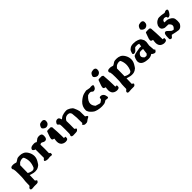

<svg xmlns="http://www.w3.org/2000/svg" viewBox="339 -2104 3775 3775"><g transform="rotate(-45 2226.0 -217.0)"><path d="M45.9 -374Q45.9 -415 111.8 -415Q147 -415 165.5 -407.2L189.5 -399.9Q196.3 -400.4 204.3 -402.1Q212.4 -403.8 237.5 -422.6Q262.7 -441.4 279.8 -445.8Q296.9 -450.2 340.1 -450.2Q383.3 -450.2 426 -431.6Q468.8 -413.1 501.5 -358.4Q534.2 -303.7 536.6 -243.7V-236.3Q536.6 -180.2 504.9 -125.7Q473.1 -71.3 461.9 -59.6Q450.7 -47.9 427.7 -34.7Q404.8 -21.5 382.8 -15.6Q364.7 -10.7 337.4 -10.7Q331.5 -10.7 325.7 -10.7Q290.5 -11.7 257.3 -22.9Q224.1 -34.2 205.1 -38.1Q203.1 37.1 200.7 111.3Q223.6 123.5 227.5 127.9L234.4 139.6V141.6Q234.4 151.4 217.8 168.5Q210 180.7 184.1 180.7Q148.9 180.7 113.8 180.7L52.7 185.5H52.2Q14.2 185.5 14.2 158.2V157.2Q14.2 136.7 33.4 124.5Q52.7 112.3 53.7 104Q54.7 95.7 55.4 35.6Q56.2 -24.4 62.5 -57.6Q68.8 -90.8 68.8 -202.6Q68.8 -314.5 58.6 -342.3Q46.9 -351.1 45.9 -371.6ZM334.5 -373Q287.1 -373 248.5 -348.6L209.5 -308.1L206.5 -93.8Q252.9 -70.3 272.7 -66.4Q292.5 -62.5 307.1 -61.5Q308.6 -61.5 309.6 -61Q323.2 -60.5 335.4 -67.4Q349.1 -74.2 358.9 -83.5Q394.5 -160.6 394.5 -230Q394.5 -299.3 363.8 -362.8Q344.7 -373 334.5 -373Z M787.1 -7.8Q755.4 -12.2 739 -12.2Q722.7 -12.2 709 -9Q695.3 -5.9 685.3 -5.9Q675.3 -5.9 646 -10.3Q615.7 -14.6 604.5 -34.2V-37.1Q604.5 -49.3 625 -65.9L641.6 -80.1V-316.4H641.1Q622.1 -316.4 605.5 -332.5Q588.9 -348.6 588.9 -357.4Q588.9 -366.2 594.2 -377Q615.2 -418 696.8 -418H711.9Q729.5 -418 750 -406.2L761.2 -399.4L823.7 -444.3H825.2Q844.2 -454.1 876.7 -454.1Q909.2 -454.1 929.9 -441.2Q950.7 -428.2 950.7 -382.3Q950.7 -297.9 890.6 -297.9Q867.7 -297.9 849.4 -310.1Q831.1 -322.3 826.2 -323.2H816.4L808.6 -327.6Q800.3 -326.7 777.3 -312.5Q779.3 -257.3 779.3 -203.6Q779.3 -198.7 779.3 -192.9Q779.3 -133.3 777.3 -74.2Q798.8 -63 799.3 -62.5Q798.8 -58.1 803.7 -43V-36.1Q803.7 -7.8 788.1 -7.8Z M1153.3 -615.2Q1185.1 -602.5 1185.1 -564.9Q1185.1 -527.3 1169.2 -507.3Q1153.3 -487.3 1133.5 -479.5Q1113.8 -471.7 1105.5 -471.7Q1074.7 -471.7 1048.1 -492.7Q1021.5 -513.7 1021.5 -530.8Q1021.5 -547.9 1034.2 -571.8Q1046.9 -595.7 1061.5 -604.5Q1076.2 -613.3 1092 -615.2Q1107.9 -617.2 1117.4 -618.7Q1127 -620.1 1133.8 -620.1Q1140.6 -620.1 1153.3 -615.2ZM1235.8 -42Q1235.8 0 1166.5 0Q1142.1 0 1109.6 -13.9Q1077.1 -27.8 1061.5 -58.3Q1045.9 -88.9 1045.9 -125Q1045.9 -161.1 1049.6 -171.1Q1053.2 -181.2 1053.2 -191.4Q1053.2 -201.7 1052.7 -204.6Q1049.3 -205.1 1043.2 -206.5Q1037.1 -208 1030.3 -210Q1004.9 -217.8 1004.9 -244.4Q1004.9 -271 1027.6 -328.4Q1050.3 -385.7 1053.7 -399.9Q1056.6 -413.1 1093.3 -413.1Q1095.2 -413.1 1098.1 -413.1Q1118.7 -412.6 1133.3 -412.6Q1147.9 -412.6 1156.7 -413.1Q1169.4 -402.8 1182.1 -393.1Q1194.3 -232.4 1194.8 -151.9L1195.8 -77.6L1235.8 -75.7Z M1562 -353.5Q1503.9 -348.6 1467.3 -281.2Q1469.2 -226.1 1469.2 -175.8Q1468.8 -170.9 1468.8 -166Q1468.8 -111.3 1467.8 -60.1Q1478 -52.7 1491 -44.9Q1503.9 -37.1 1503.9 -28.8Q1503.9 -17.1 1476.6 4.4Q1462.4 15.6 1363.3 15.6H1360.4Q1333 14.6 1321.8 -0.5V-2L1317.9 -11.7V-14.2L1323.2 -30.8Q1330.6 -42 1332 -66.4Q1333.5 -90.8 1333.5 -174.3Q1333.5 -303.7 1328.1 -316.7Q1322.8 -329.6 1306.4 -340.3Q1290 -351.1 1290 -366Q1290 -380.9 1310.5 -407.2Q1331.1 -433.6 1367.7 -433.6Q1404.3 -433.6 1418.9 -387.2Q1423.3 -373.5 1426.8 -364.7Q1434.6 -370.6 1451.7 -384.5Q1468.8 -398.4 1484.1 -405.8Q1499.5 -413.1 1537.1 -421.4Q1574.7 -429.7 1608.6 -429.7Q1642.6 -429.7 1690.4 -401.4Q1736.3 -373 1747.6 -345.7Q1758.8 -318.4 1772.5 -286.6L1788.1 -233.9L1790.5 -85.4L1825.7 -62.5Q1833.5 -55.2 1833.7 -46.6Q1834 -38.1 1826.2 -31.7Q1818.4 -25.4 1801.8 -18.3Q1785.2 -11.2 1762.7 7.3Q1740.2 25.9 1722.4 26.6Q1704.6 27.3 1688 27.3Q1669.4 27.3 1653.6 14.4Q1637.7 1.5 1637.7 -9.3V-20.5L1660.2 -27.8Q1657.7 -112.8 1657.7 -144Q1657.7 -151.9 1657.7 -156.7Q1658.7 -168.5 1658.7 -172.4Q1652.3 -239.3 1646.5 -306.2Q1629.9 -336.9 1626.5 -338.9Q1607.4 -353.5 1574.7 -353.5Z M2377.4 -43.5Q2377.4 -21 2351.6 -21Q2325.7 -21 2315.9 -24.9Q2309.1 -27.8 2304.2 -27.8Q2302.2 -28.3 2300.3 -27.3Q2295.4 -25.4 2264.9 -6.3Q2234.4 12.7 2168.9 12.7Q2103.5 12.7 2057.1 0Q2010.7 -12.7 1993.7 -22Q1976.6 -31.2 1947 -57.1Q1917.5 -83 1902.6 -109.4Q1887.7 -135.7 1886.2 -145Q1884.8 -154.3 1884.8 -164.1Q1884.8 -264.6 1958.5 -333Q2033.7 -400.4 2094.5 -415.5Q2155.3 -430.7 2164.3 -430.7Q2173.3 -430.7 2202.1 -422.9Q2231 -415 2253.4 -414.1L2284.7 -418H2285.6Q2340.8 -418 2340.8 -398.4Q2340.8 -398.4 2340.3 -398.4Q2340.3 -378.9 2322.8 -350.1Q2305.2 -321.3 2270 -316.9L2268.6 -315.4H2263.2Q2245.1 -315.4 2230.5 -332Q2215.8 -348.6 2195.3 -348.6H2190.4Q2170.4 -348.6 2162.6 -346.7Q2133.8 -338.9 2127 -336.9Q2038.6 -260.3 2038.6 -188.5Q2038.6 -137.2 2084 -86.4Q2148.9 -63.5 2167.5 -60.5Q2176.8 -59.1 2183.3 -59.1Q2189.9 -59.1 2193.8 -60.5Q2201.7 -63.5 2223.1 -79.6Q2244.6 -95.7 2248.5 -100.6L2252.4 -111.3Q2250.5 -118.7 2250.5 -127.4Q2250.5 -136.2 2260.3 -144.3Q2270 -152.3 2286.1 -152.3H2287.6Q2314.5 -152.3 2336.9 -135.3Q2359.4 -118.2 2368.4 -87.4Q2377.4 -56.6 2377.4 -43.5Z M2582 -615.2Q2613.8 -602.5 2613.8 -564.9Q2613.8 -527.3 2597.9 -507.3Q2582 -487.3 2562.3 -479.5Q2542.5 -471.7 2534.2 -471.7Q2503.4 -471.7 2476.8 -492.7Q2450.2 -513.7 2450.2 -530.8Q2450.2 -547.9 2462.9 -571.8Q2475.6 -595.7 2490.2 -604.5Q2504.9 -613.3 2520.8 -615.2Q2536.6 -617.2 2546.1 -618.7Q2555.7 -620.1 2562.5 -620.1Q2569.3 -620.1 2582 -615.2ZM2664.6 -42Q2664.6 0 2595.2 0Q2570.8 0 2538.3 -13.9Q2505.9 -27.8 2490.2 -58.3Q2474.6 -88.9 2474.6 -125Q2474.6 -161.1 2478.3 -171.1Q2481.9 -181.2 2481.9 -191.4Q2481.9 -201.7 2481.4 -204.6Q2478 -205.1 2471.9 -206.5Q2465.8 -208 2459 -210Q2433.6 -217.8 2433.6 -244.4Q2433.6 -271 2456.3 -328.4Q2479 -385.7 2482.4 -399.9Q2485.4 -413.1 2522 -413.1Q2523.9 -413.1 2526.9 -413.1Q2547.4 -412.6 2562 -412.6Q2576.7 -412.6 2585.4 -413.1Q2598.1 -402.8 2610.8 -393.1Q2623 -232.4 2623.5 -151.9L2624.5 -77.6L2664.6 -75.7Z M2736.8 -374Q2736.8 -415 2802.7 -415Q2837.9 -415 2856.4 -407.2L2880.4 -399.9Q2887.2 -400.4 2895.3 -402.1Q2903.3 -403.8 2928.5 -422.6Q2953.6 -441.4 2970.7 -445.8Q2987.8 -450.2 3031 -450.2Q3074.2 -450.2 3116.9 -431.6Q3159.7 -413.1 3192.4 -358.4Q3225.1 -303.7 3227.5 -243.7V-236.3Q3227.5 -180.2 3195.8 -125.7Q3164.1 -71.3 3152.8 -59.6Q3141.6 -47.9 3118.7 -34.7Q3095.7 -21.5 3073.7 -15.6Q3055.7 -10.7 3028.3 -10.7Q3022.5 -10.7 3016.6 -10.7Q2981.4 -11.7 2948.2 -22.9Q2915 -34.2 2896 -38.1Q2894 37.1 2891.6 111.3Q2914.6 123.5 2918.5 127.9L2925.3 139.6V141.6Q2925.3 151.4 2908.7 168.5Q2900.9 180.7 2875 180.7Q2839.8 180.7 2804.7 180.7L2743.7 185.5H2743.2Q2705.1 185.5 2705.1 158.2V157.2Q2705.1 136.7 2724.4 124.5Q2743.7 112.3 2744.6 104Q2745.6 95.7 2746.3 35.6Q2747.1 -24.4 2753.4 -57.6Q2759.8 -90.8 2759.8 -202.6Q2759.8 -314.5 2749.5 -342.3Q2737.8 -351.1 2736.8 -371.6ZM3025.4 -373Q2978 -373 2939.5 -348.6L2900.4 -308.1L2897.5 -93.8Q2943.8 -70.3 2963.6 -66.4Q2983.4 -62.5 2998 -61.5Q2999.5 -61.5 3000.5 -61Q3014.2 -60.5 3026.4 -67.4Q3040 -74.2 3049.8 -83.5Q3085.4 -160.6 3085.4 -230Q3085.4 -299.3 3054.7 -362.8Q3035.6 -373 3025.4 -373Z M3494.6 -219.7H3471.2L3442.4 -213.4Q3398.4 -177.7 3398.4 -144.3Q3398.4 -110.8 3441.4 -76.7Q3467.3 -72.8 3479.2 -72.5Q3491.2 -72.3 3502.2 -83.5Q3513.2 -94.7 3520 -102.1Q3526.9 -159.2 3534.2 -215.3Q3502.9 -219.7 3494.6 -219.7ZM3673.3 -318.4 3679.2 -269 3666.5 -178.7 3675.3 -63.5Q3675.8 -56.6 3683.6 -48.8L3696.3 -41L3680.7 -15.6Q3668.9 4.9 3648.4 4.9H3647.5Q3633.8 4.9 3611.3 -6.8Q3588.9 -18.6 3585 -24.9Q3581.1 -31.2 3580.1 -33.7L3549.3 -15.6Q3518.1 0 3482.7 0Q3447.3 0 3400.9 -7.8Q3282.2 -30.8 3281.2 -125Q3281.2 -140.6 3294.7 -185.5Q3308.1 -230.5 3332.5 -242.9Q3356.9 -255.4 3422.4 -267.6L3505.4 -281.2L3543.5 -277.8Q3548.8 -309.6 3553.2 -341.3Q3526.4 -352.5 3508.8 -352.5H3486.8L3454.6 -351.1Q3442.9 -347.7 3422.1 -321Q3401.4 -294.4 3383.8 -284.9Q3366.2 -275.4 3348.4 -275.4Q3330.6 -275.4 3324.2 -284.9Q3317.9 -294.4 3317.9 -303.5Q3317.9 -312.5 3330.1 -341.3Q3342.3 -370.1 3345 -373.8Q3347.7 -377.4 3351.1 -380.4Q3354.5 -383.8 3357.4 -385.7Q3360.4 -387.7 3366.2 -392.6Q3372.1 -397.5 3376.5 -401.4Q3409.2 -428.7 3474.1 -428.7Q3539.1 -428.7 3578.9 -412.6Q3618.7 -396.5 3630.6 -386.7Q3642.6 -377 3657 -349.6Q3671.4 -322.3 3673.3 -318.4Z M3898.9 -615.2Q3930.7 -602.5 3930.7 -564.9Q3930.7 -527.3 3914.8 -507.3Q3898.9 -487.3 3879.2 -479.5Q3859.4 -471.7 3851.1 -471.7Q3820.3 -471.7 3793.7 -492.7Q3767.1 -513.7 3767.1 -530.8Q3767.1 -547.9 3779.8 -571.8Q3792.5 -595.7 3807.1 -604.5Q3821.8 -613.3 3837.6 -615.2Q3853.5 -617.2 3863 -618.7Q3872.6 -620.1 3879.4 -620.1Q3886.2 -620.1 3898.9 -615.2ZM3981.4 -42Q3981.4 0 3912.1 0Q3887.7 0 3855.2 -13.9Q3822.8 -27.8 3807.1 -58.3Q3791.5 -88.9 3791.5 -125Q3791.5 -161.1 3795.2 -171.1Q3798.8 -181.2 3798.8 -191.4Q3798.8 -201.7 3798.3 -204.6Q3794.9 -205.1 3788.8 -206.5Q3782.7 -208 3775.9 -210Q3750.5 -217.8 3750.5 -244.4Q3750.5 -271 3773.2 -328.4Q3795.9 -385.7 3799.3 -399.9Q3802.2 -413.1 3838.9 -413.1Q3840.8 -413.1 3843.8 -413.1Q3864.3 -412.6 3878.9 -412.6Q3893.6 -412.6 3902.3 -413.1Q3915 -402.8 3927.7 -393.1Q3939.9 -232.4 3940.4 -151.9L3941.4 -77.6L3981.4 -75.7Z M4388.7 -436.5Q4423.8 -436.5 4423.8 -407.2Q4423.8 -393.1 4401.6 -356.9Q4379.4 -320.8 4360.8 -311.3Q4342.3 -301.8 4335 -301.8H4325.7L4323.7 -302.7Q4310.5 -307.1 4307.9 -321.8Q4305.2 -336.4 4303.2 -339.4Q4297.9 -341.8 4283.2 -347.2Q4268.6 -352.5 4256.3 -353Q4201.2 -340.8 4201.2 -297.4Q4201.2 -292 4202.1 -286.6H4210Q4216.8 -287.1 4251 -287.1Q4285.2 -287.1 4326.9 -265.6Q4368.7 -244.1 4386.7 -216.6Q4404.8 -189 4404.8 -126.2Q4404.8 -63.5 4388.7 -43.5Q4350.6 16.6 4296.9 18.6L4227.5 7.8L4130.4 -13.7L4093.3 27.3Q4084 35.2 4074.7 35.2Q4065.4 35.2 4051 28.3Q4036.6 21.5 4036.6 3.4Q4036.6 -83 4045.2 -107.9Q4053.7 -132.8 4064.7 -139.6Q4075.7 -146.5 4086.4 -146.5Q4108.9 -146.5 4151.4 -100.1Q4179.2 -71.8 4189 -68.4Q4206.1 -61.5 4226.1 -57.6Q4273.9 -94.7 4273.9 -130.9Q4273.9 -167 4229 -204.1L4135.7 -207.5H4134.3Q4115.7 -209.5 4086.9 -229Q4058.1 -248.5 4058.1 -294.4V-294.9L4063.5 -331.1Q4066.9 -342.8 4085.7 -369.6Q4104.5 -396.5 4132.6 -412.6Q4160.6 -428.7 4172.4 -431.2Q4184.1 -433.6 4199.7 -433.6Q4255.9 -433.6 4292 -425.8Q4327.1 -418.5 4335.9 -418.5Q4335.9 -418.5 4337.4 -418.5Q4342.8 -419.4 4356.9 -428Q4371.1 -436.5 4388.7 -436.5Z"/></g></svg>

Font: Drukaatie burti
Style: Bold
Weight: 700
Version: Version 0.14